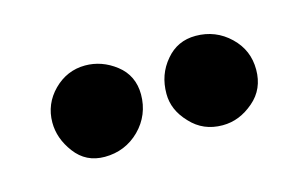

<svg xmlns="http://www.w3.org/2000/svg" viewBox="-35 -722 411 259"><g transform="rotate(-15 170.5 -593.0)"><path d="M314.9 -590.8C314.9 -608.9 308.6 -624 295.4 -636.7C282.2 -649.4 266.1 -655.8 247.6 -655.8C230.5 -655.8 216.8 -649.4 206.1 -636.7C194.8 -623.5 189.5 -608.4 189.5 -590.3C189.5 -575.2 195.3 -561.5 207.5 -548.8C219.2 -536.1 233.9 -529.8 252 -529.8C268.1 -529.8 282.2 -535.6 295.4 -546.9C308.6 -558.1 314.9 -572.8 314.9 -590.8ZM156.2 -598.6C156.2 -616.2 149.4 -630.4 136.2 -640.6C123 -650.9 108.4 -655.8 93.3 -655.8C76.2 -655.8 61.5 -649.4 49.3 -637.2C37.1 -625 30.8 -609.9 30.8 -592.8C30.8 -578.1 35.6 -564 45.9 -550.3C56.2 -536.6 69.8 -529.8 87.4 -529.8C106.4 -529.8 123 -536.6 136.2 -549.8C149.4 -563 156.2 -579.6 156.2 -598.6Z"/></g></svg>

Font: Mikhak ExtraBold
Style: Regular
Weight: 800
Designer: Amin Abedi
Version: Version 3.2